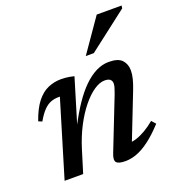

<svg xmlns="http://www.w3.org/2000/svg" viewBox="-126 -784 832 899"><g transform="rotate(-20 289.5 -334.5)"><path d="M44.5 -296.5 26.5 -304Q46.5 -361.5 72.2 -394Q98 -426.5 129 -439.8Q160 -453 194 -453Q205.5 -453 216 -452Q226.5 -451 237 -449.2Q247.5 -447.5 258.5 -444.5L191 -221.5V-224Q218.5 -277 247.2 -319.5Q276 -362 306 -391.5Q336 -421 367.5 -436.8Q399 -452.5 431.5 -452.5Q478 -452.5 497 -432Q516 -411.5 516 -379.5Q516 -362.5 510.8 -340.2Q505.5 -318 494.5 -290L395.5 -37L388 -63Q408 -62.5 429.8 -69.5Q451.5 -76.5 475.5 -90.5Q499.5 -104.5 524 -125L542 -104.5Q502.5 -61.5 468.2 -36Q434 -10.5 404.5 0.2Q375 11 348 11Q312.5 11 302.8 -1Q293 -13 305.5 -44L407 -302.5Q413 -318.5 416.2 -329.8Q419.5 -341 419.5 -350Q419.5 -362.5 411.2 -370Q403 -377.5 383.5 -377.5Q359 -377.5 330.2 -358Q301.5 -338.5 272.5 -303Q243.5 -267.5 218 -218.8Q192.5 -170 174.5 -112L140 0H47.5L161.5 -378Q160 -378 158.2 -378Q156.5 -378 154.5 -378Q134 -378 116 -371.2Q98 -364.5 80.8 -347Q63.5 -329.5 44.5 -296.5ZM340.5 -515 455 -680H579L577 -666.5L380.5 -515Z"/></g></svg>

Font: Newsreader 16pt 16pt Medium
Style: Italic
Weight: 500
Italic angle: -17°
Version: Version 1.003